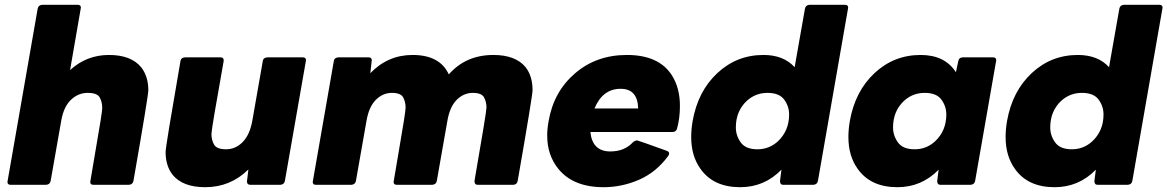

<svg xmlns="http://www.w3.org/2000/svg" viewBox="-20 -770 4864 800"><path d="M517 0H369Q356 0 356 -12L379 -148Q406 -302 406 -320Q406 -345 395.5 -364Q385 -383 345 -383Q306 -383 275.5 -354Q245 -325 235 -266L191 -16Q188 -1 172 0H24Q11 0 11 -12Q11 -15 137 -734Q140 -749 156 -750H304Q317 -750 317 -738Q317 -735 272 -478Q341 -541 434 -541Q526 -541 568 -490Q598 -452 598 -394Q598 -371 536 -16Q533 -1 517 0Z M835 10Q741 10 699 -42Q670 -79 670 -137Q670 -159 732 -516Q734 -530 751 -531H899Q912 -531 912 -519V-516Q861 -231 861 -212Q861 -187 872 -167.5Q883 -148 922 -148Q961 -148 990.5 -177.5Q1020 -207 1031 -265L1075 -516Q1077 -530 1094 -531H1242Q1255 -531 1255 -519L1167 -16Q1164 -1 1148 0H1023Q1009 0 1009 -14L1015 -64Q940 10 835 10Z M2119 0H1970Q1957 0 1957 -16Q2007 -304 2007 -322Q2007 -345 1997 -364Q1987 -383 1950 -383Q1912 -383 1883 -354Q1854 -325 1844 -266L1800 -16Q1797 -1 1781 0H1633Q1620 0 1620 -12L1643 -148Q1670 -303 1670 -322Q1670 -345 1660 -364Q1650 -383 1613 -383Q1575 -383 1546 -354Q1517 -325 1507 -266L1463 -16Q1460 -1 1444 0H1296Q1283 0 1283 -12Q1283 -15 1371 -516Q1373 -530 1390 -531H1516Q1529 -531 1529 -519L1523 -465Q1596 -541 1699 -541Q1813 -541 1850 -460Q1921 -541 2036 -541Q2128 -541 2170 -490Q2199 -453 2199 -394Q2199 -372 2137 -16Q2134 -1 2119 0Z M2495 10Q2368 10 2306 -67Q2260 -124 2260 -205Q2260 -234 2266 -266Q2287 -388 2376 -464.5Q2465 -541 2592 -541Q2725 -541 2779 -457Q2813 -404 2813 -329Q2813 -277 2801 -234Q2797 -220 2782 -220H2440Q2448 -139 2523 -139Q2582 -139 2617 -177Q2626 -185 2635 -185Q2638 -185 2760 -141Q2768 -137 2768 -131Q2768 -126 2764 -120Q2714 -52 2642.5 -21Q2571 10 2495 10ZM2639 -318Q2637 -400 2566 -400Q2491 -400 2457 -318Z M3064 10Q2953 10 2899 -66Q2860 -120 2860 -199Q2860 -231 2866 -266Q2888 -390 2969 -465.5Q3050 -541 3161 -541Q3245 -541 3291 -490L3334 -734Q3337 -749 3353 -750H3501Q3514 -750 3514 -738Q3514 -735 3388 -16Q3385 -1 3369 0H3243Q3230 0 3230 -16L3236 -63Q3165 10 3064 10ZM3136 -148Q3185 -148 3221 -181Q3268 -225 3268 -293Q3268 -327 3247.5 -355Q3227 -383 3178 -383Q3129 -383 3093 -351Q3046 -308 3046 -239Q3046 -205 3066.5 -176.5Q3087 -148 3136 -148Z M3719 10Q3608 10 3554 -66Q3515 -120 3515 -199Q3515 -231 3521 -266Q3543 -390 3624 -465.5Q3705 -541 3816 -541Q3917 -541 3963 -469L3973 -516Q3976 -531 3992 -531H4118Q4131 -531 4131 -519L4043 -16Q4040 -1 4024 0H3898Q3885 0 3885 -16L3891 -63Q3820 10 3719 10ZM3791 -148Q3840 -148 3876 -181Q3923 -225 3923 -293Q3923 -327 3902.5 -355Q3882 -383 3833 -383Q3784 -383 3748 -351Q3701 -308 3701 -239Q3701 -205 3721.5 -176.5Q3742 -148 3791 -148Z M4374 10Q4263 10 4209 -66Q4170 -120 4170 -199Q4170 -231 4176 -266Q4198 -390 4279 -465.5Q4360 -541 4471 -541Q4555 -541 4601 -490L4644 -734Q4647 -749 4663 -750H4811Q4824 -750 4824 -738Q4824 -735 4698 -16Q4695 -1 4679 0H4553Q4540 0 4540 -16L4546 -63Q4475 10 4374 10ZM4446 -148Q4495 -148 4531 -181Q4578 -225 4578 -293Q4578 -327 4557.5 -355Q4537 -383 4488 -383Q4439 -383 4403 -351Q4356 -308 4356 -239Q4356 -205 4376.5 -176.5Q4397 -148 4446 -148Z"/></svg>

Font: YamahaIndonesia935. App XBold
Style: Italic
Weight: 800
Italic angle: -10°
Designer: Dalton Maag Ltd
Foundry: Dalton Maag Ltd
Version: Version 1.002; January 01, 2024; Regular/Italic